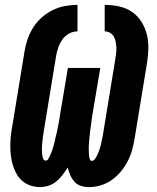

<svg xmlns="http://www.w3.org/2000/svg" viewBox="-20 -755 640 783"><path d="M343 8Q326 8 310 3Q294 -2 283.5 -14Q273 -26 266.5 -41Q260 -56 256 -72Q246 -56 235 -41.5Q224 -27 209.5 -15Q195 -3 177.5 2.5Q160 8 143 8Q123 8 104 1.5Q85 -5 71 -17Q57 -29 47.5 -46Q38 -63 32.5 -81Q27 -99 24.5 -119Q22 -139 22 -159Q22 -179 24 -199.5Q26 -220 30 -240L80 -545Q84 -570 92.5 -595Q101 -620 115.5 -643Q130 -666 150.5 -684Q171 -702 195.5 -714Q220 -726 245.5 -730.5Q271 -735 296 -735V-627Q278 -627 261.5 -618Q245 -609 234.5 -594Q224 -579 218 -562Q212 -545 209 -528L159 -223Q158 -216 157 -209.5Q156 -203 155 -196.5Q154 -190 153.5 -183Q153 -176 152 -169.5Q151 -163 151 -156.5Q151 -150 151 -143.5Q151 -137 151.5 -130.5Q152 -124 153 -118Q154 -112 157 -106Q160 -100 166 -100Q173 -100 177 -106.5Q181 -113 183.5 -119Q186 -125 188.5 -131Q191 -137 193 -143Q195 -149 197 -155.5Q199 -162 200.5 -168Q202 -174 203.5 -180.5Q205 -187 206.5 -193.5Q208 -200 209.5 -206Q211 -212 212.5 -218.5Q214 -225 215 -231Q216 -237 217.5 -243.5Q219 -250 220 -256Q221 -262 222 -268.5Q223 -275 224 -281.5Q225 -288 226 -294L257 -478H389L358 -294Q357 -288 356 -281.5Q355 -275 354 -268.5Q353 -262 352.5 -256Q352 -250 351 -243.5Q350 -237 349 -230.5Q348 -224 347.5 -218Q347 -212 346 -205.5Q345 -199 344.5 -192.5Q344 -186 343.5 -180Q343 -174 342.5 -167.5Q342 -161 342 -155Q342 -149 342 -142.5Q342 -136 342.5 -130Q343 -124 343.5 -118Q344 -112 346.5 -105.5Q349 -99 355 -99Q361 -99 365.5 -104.5Q370 -110 373 -115.5Q376 -121 378.5 -126.5Q381 -132 383 -138Q385 -144 387 -149.5Q389 -155 390.5 -161Q392 -167 393 -172.5Q394 -178 395.5 -184Q397 -190 398 -196Q399 -202 400 -207L450 -512Q452 -524 453.5 -536.5Q455 -549 454.5 -560.5Q454 -572 452 -583.5Q450 -595 444.5 -605Q439 -615 429 -621Q419 -627 407 -627V-735Q438 -735 467 -728.5Q496 -722 519 -706Q542 -690 557 -666Q572 -642 579 -613.5Q586 -585 585 -555Q584 -525 579 -495L529 -190Q525 -166 518.5 -142.5Q512 -119 500.5 -97Q489 -75 472.5 -55Q456 -35 435 -20.5Q414 -6 390.5 1Q367 8 343 8Z"/></svg>

Font: Iosevka Curly HvExObl
Style: Regular
Weight: 900
Width: 7
Italic angle: -9°
Monospace: yes
Designer: Belleve Invis
Foundry: Belleve Invis
Version: Version 11.1.0; ttfautohint (v1.8.3)